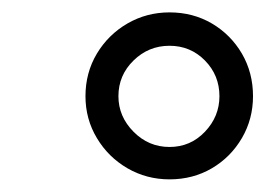

<svg xmlns="http://www.w3.org/2000/svg" viewBox="-20 -718 440 310"><path d="M253.7 -428.4Q216.8 -428.4 185.8 -446.3Q154.8 -464.3 136.4 -495.1Q118 -525.8 118 -562.7Q118 -600.6 136.4 -631.4Q154.8 -662.1 185.8 -680.1Q216.8 -698 253.7 -698Q291.5 -698 322.1 -680.1Q352.6 -662.1 370.6 -631.4Q388.5 -600.6 388.5 -562.7Q388.5 -525.8 370.6 -495.1Q352.6 -464.3 322.1 -446.3Q291.5 -428.4 253.7 -428.4ZM253.7 -480.7Q287.5 -480.7 310.9 -505.3Q334.3 -529.9 334.3 -562.7Q334.3 -596.5 310.9 -620.3Q287.5 -644.1 253.7 -644.1Q219.9 -644.1 195.6 -620.3Q171.2 -596.5 171.2 -562.7Q171.2 -529.9 195.6 -505.3Q219.9 -480.7 253.7 -480.7Z"/></svg>

Font: Archivo Variable SemiBold
Style: Italic
Weight: 600
Italic angle: -10°
Designer: Hector Gatti
Foundry: Omnibus-Type
Version: Version 2.001